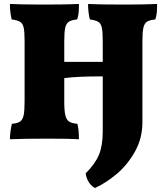

<svg xmlns="http://www.w3.org/2000/svg" viewBox="-20 -699 842 968"><path d="M772 -679Q772 -653 770.5 -635.5Q769 -618 763 -601Q734 -598 721 -589.5Q708 -581 703 -559.5Q698 -538 698 -491V-83Q698 -2 660.5 65Q623 132 569 177.5Q515 223 459 249Q440 239 427.5 219Q415 199 412 175Q461 126 479.5 80Q498 34 498 -37V-314Q365 -314 304 -305V-187Q304 -140 309.5 -117.5Q315 -95 328.5 -86Q342 -77 370 -75Q378 -46 378 3Q333 0 219 0Q101 0 30 3Q30 -14 33 -37Q36 -60 40 -75Q68 -77 81 -86Q94 -95 99 -117Q104 -139 104 -187V-491Q104 -538 99.5 -559Q95 -580 82 -588.5Q69 -597 39 -601Q30 -637 30 -679Q80 -676 209 -676Q318 -676 378 -679Q378 -653 376.5 -635.5Q375 -618 369 -601Q340 -598 327 -589.5Q314 -581 309 -559.5Q304 -538 304 -491V-387H498V-491Q498 -538 493.5 -559Q489 -580 476 -588.5Q463 -597 433 -601Q424 -637 424 -679Q474 -676 603 -676Q712 -676 772 -679Z"/></svg>

Font: Vollkorn SC Black
Style: Regular
Weight: 900
Designer: Friedrich Althausen
Foundry: Friedrich Althausen
Version: Version 4.015